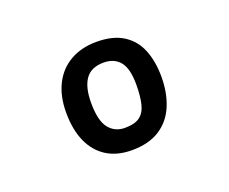

<svg xmlns="http://www.w3.org/2000/svg" viewBox="-55 -783 469 394"><g transform="rotate(-20 179.5 -586.0)"><path d="M176 -469Q144 -469 121.5 -483Q99 -497 87 -523.5Q75 -550 75 -588Q75 -623 88 -649Q101 -675 125.5 -689Q150 -703 183 -703Q219 -703 241.5 -688.5Q264 -674 274 -648.5Q284 -623 284 -590Q284 -555 272.5 -527.5Q261 -500 237 -484.5Q213 -469 176 -469ZM178 -517Q200 -517 211 -525.5Q222 -534 226 -551Q230 -568 230 -593Q230 -628 217.5 -643Q205 -658 182 -658Q155 -658 142.5 -640.5Q130 -623 130 -589Q130 -550 143 -533.5Q156 -517 178 -517Z"/></g></svg>

Font: Truculenta Medium
Style: Regular
Weight: 500
Version: Version 1.002